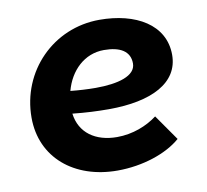

<svg xmlns="http://www.w3.org/2000/svg" viewBox="-66 -601 740 685"><g transform="rotate(-10 304.5 -258.5)"><path d="M307 12C399 12 487 -18 537 -62L472 -155C435 -127 383 -106 326 -106C248 -106 192 -145 183 -216C229 -211 273 -209 314 -209C470 -209 570 -260 570 -361C570 -471 467 -529 336 -529C168 -529 37 -395 37 -227C37 -82 150 12 307 12ZM190 -297C209 -368 262 -420 333 -420C392 -420 427 -399 427 -355C427 -310 363 -292 281 -292C251 -292 219 -294 190 -297Z"/></g></svg>

Font: Fixel Display 20240404
Style: Bold Italic
Weight: 700
Italic angle: -10°
Designer: AlfaBravo + MacPaw
Foundry: Kyrylo Tkachov, Marchela Mozhyna, Serhii Makarenko, Maria Weinstein, Zakhar Kryvoshyya
Version: Version 1.211;Glyphs 3.2 (3225)